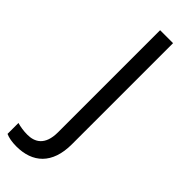

<svg xmlns="http://www.w3.org/2000/svg" viewBox="-374 -734 944 944"><g transform="rotate(45 97.5 -262.0)"><path d="M-4 190C108 190 182 127 182 -11V-714H92V-4C92 87 44 111 -6 111C-33 111 -57 107 -78 101V177C-60 185 -36 190 -4 190Z"/></g></svg>

Font: Noto Sans Syriac Western
Style: Regular
Weight: 400
Designer: Patrick Giasson and the Monotype Design Team
Foundry: Monotype Imaging Inc.
Version: Version 3.000